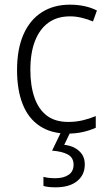

<svg xmlns="http://www.w3.org/2000/svg" viewBox="-20 -562 462 822"><path d="M270 10Q200 10 151 -22Q102 -54 77.5 -115Q53 -176 53 -262Q53 -352 80.5 -414.5Q108 -477 159 -509.5Q210 -542 279 -542Q313 -542 342.5 -535.5Q372 -529 395 -517L378 -470Q355 -480 329.5 -486Q304 -492 280 -492Q225 -492 187.5 -465Q150 -438 130 -387Q110 -336 110 -263Q110 -195 127.5 -144.5Q145 -94 180.5 -67Q216 -40 272 -40Q305 -40 334.5 -47Q364 -54 390 -65V-15Q366 -4 335.5 3Q305 10 270 10ZM343 142Q343 187 310 213.5Q277 240 218 240Q202 240 188.5 238.5Q175 237 166 234V195Q176 198 189 199.5Q202 201 217 201Q252 201 273.5 186.5Q295 172 295 143Q295 113 270.5 99.5Q246 86 203 83L243 0H283L255 58Q282 61 301.5 72Q321 83 332 100Q343 117 343 142Z"/></svg>

Font: Noto Sans Thai SemiCondensed Light
Style: Regular
Weight: 300
Width: 4
Designer: Monotype Design Team
Foundry: Monotype Imaging Inc.
Version: Version 2.001